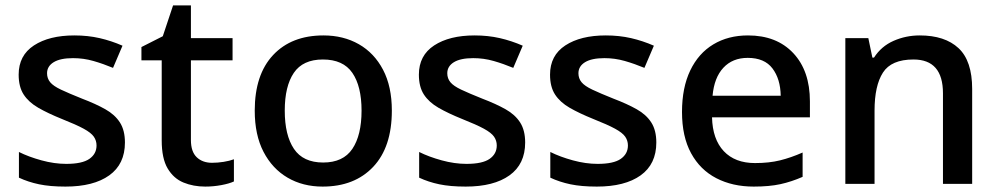

<svg xmlns="http://www.w3.org/2000/svg" viewBox="-20 -680 3694 710"><path d="M442 -153Q442 -73 384 -31.5Q326 10 222 10Q165 10 124.5 1.5Q84 -7 50 -23V-118Q86 -100 133.5 -87Q181 -74 225 -74Q284 -74 310.5 -92.5Q337 -111 337 -142Q337 -160 327 -174.5Q317 -189 289.5 -204Q262 -219 209 -240Q157 -261 121.5 -281.5Q86 -302 67.5 -330.5Q49 -359 49 -404Q49 -475 105.5 -512Q162 -549 255 -549Q305 -549 348.5 -539Q392 -529 433 -511L398 -429Q362 -444 325.5 -454.5Q289 -465 250 -465Q203 -465 178.5 -450Q154 -435 154 -409Q154 -390 165.5 -376Q177 -362 205.5 -348.5Q234 -335 284 -315Q334 -296 369.5 -276Q405 -256 423.5 -227Q442 -198 442 -153Z M764 -78Q785 -78 807 -81.5Q829 -85 845 -91V-9Q828 -1 798.5 4.5Q769 10 739 10Q695 10 658.5 -5Q622 -20 600 -57Q578 -94 578 -161V-457H503V-506L582 -546L620 -660H686V-539H840V-457H686V-162Q686 -119 707.5 -98.5Q729 -78 764 -78Z M1429 -271Q1429 -136 1360 -63Q1291 10 1173 10Q1100 10 1043.5 -23Q987 -56 954.5 -118.5Q922 -181 922 -271Q922 -404 990 -476.5Q1058 -549 1176 -549Q1250 -549 1307 -516.5Q1364 -484 1396.5 -422Q1429 -360 1429 -271ZM1033 -271Q1033 -180 1067 -129.5Q1101 -79 1175 -79Q1249 -79 1283 -129.5Q1317 -180 1317 -271Q1317 -361 1283 -410.5Q1249 -460 1174 -460Q1100 -460 1066.5 -410.5Q1033 -361 1033 -271Z M1922 -153Q1922 -73 1864 -31.5Q1806 10 1702 10Q1645 10 1604.5 1.5Q1564 -7 1530 -23V-118Q1566 -100 1613.5 -87Q1661 -74 1705 -74Q1764 -74 1790.5 -92.5Q1817 -111 1817 -142Q1817 -160 1807 -174.5Q1797 -189 1769.5 -204Q1742 -219 1689 -240Q1637 -261 1601.5 -281.5Q1566 -302 1547.5 -330.5Q1529 -359 1529 -404Q1529 -475 1585.5 -512Q1642 -549 1735 -549Q1785 -549 1828.5 -539Q1872 -529 1913 -511L1878 -429Q1842 -444 1805.5 -454.5Q1769 -465 1730 -465Q1683 -465 1658.5 -450Q1634 -435 1634 -409Q1634 -390 1645.5 -376Q1657 -362 1685.5 -348.5Q1714 -335 1764 -315Q1814 -296 1849.5 -276Q1885 -256 1903.5 -227Q1922 -198 1922 -153Z M2407 -153Q2407 -73 2349 -31.5Q2291 10 2187 10Q2130 10 2089.5 1.5Q2049 -7 2015 -23V-118Q2051 -100 2098.5 -87Q2146 -74 2190 -74Q2249 -74 2275.5 -92.5Q2302 -111 2302 -142Q2302 -160 2292 -174.5Q2282 -189 2254.5 -204Q2227 -219 2174 -240Q2122 -261 2086.5 -281.5Q2051 -302 2032.5 -330.5Q2014 -359 2014 -404Q2014 -475 2070.5 -512Q2127 -549 2220 -549Q2270 -549 2313.5 -539Q2357 -529 2398 -511L2363 -429Q2327 -444 2290.5 -454.5Q2254 -465 2215 -465Q2168 -465 2143.5 -450Q2119 -435 2119 -409Q2119 -390 2130.5 -376Q2142 -362 2170.5 -348.5Q2199 -335 2249 -315Q2299 -296 2334.5 -276Q2370 -256 2388.5 -227Q2407 -198 2407 -153Z M2746 -549Q2852 -549 2913.5 -483.5Q2975 -418 2975 -305V-246H2613Q2615 -165 2656.5 -121Q2698 -77 2772 -77Q2824 -77 2864.5 -87Q2905 -97 2948 -116V-26Q2907 -8 2866 1Q2825 10 2767 10Q2689 10 2629 -21Q2569 -52 2535.5 -113.5Q2502 -175 2502 -266Q2502 -356 2532.5 -419.5Q2563 -483 2618 -516Q2673 -549 2746 -549ZM2745 -466Q2689 -466 2655 -429.5Q2621 -393 2615 -326H2867Q2866 -388 2836.5 -427Q2807 -466 2745 -466Z M3381 -549Q3474 -549 3524.5 -502Q3575 -455 3575 -351V0H3467V-335Q3467 -460 3358 -460Q3276 -460 3245 -411.5Q3214 -363 3214 -271V0H3106V-539H3191L3206 -467H3212Q3239 -509 3284.5 -529Q3330 -549 3381 -549Z"/></svg>

Font: Noto Kufi Arabic Medium
Style: Regular
Weight: 500
Designer: Monotype Design Team, David Williams, Khaled Hosny
Foundry: Google LLC
Version: Version 2.109; ttfautohint (v1.8.4.7-5d5b)